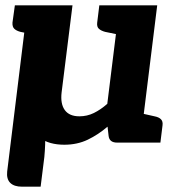

<svg xmlns="http://www.w3.org/2000/svg" viewBox="-20 -537 674 723"><path d="M63 166Q33 166 18.5 151.5Q4 137 7 109L84 -517L147 -40Q151 -18 150 7.5Q149 33 147 54L133 166ZM222 8Q166 8 130 -17.5Q94 -43 79 -87.5Q64 -132 71 -189L112 -517H253L212 -189Q207 -146 224 -122.5Q241 -99 279 -99Q308 -99 333.5 -111.5Q359 -124 384 -146L430 -517H572L508 0H421Q392 0 389 -25L385 -60Q350 -30 310.5 -11Q271 8 222 8ZM486 0 513 -110 562 -99Q578 -96 586 -88Q594 -80 592 -65L584 0ZM134 -517 107 -407 57 -417Q42 -421 34 -428.5Q26 -436 27 -452L36 -517ZM452 -517 425 -407 376 -417Q361 -421 352.5 -428.5Q344 -436 346 -452L354 -517Z"/></svg>

Font: Aleo ExtraBold
Style: Italic
Weight: 800
Italic angle: -7°
Designer: Alessio Laiso
Foundry: Alessio Laiso
Version: Version 2.001;gftools[0.9.29]